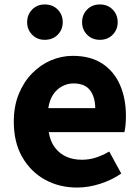

<svg xmlns="http://www.w3.org/2000/svg" viewBox="-20 -829 628 863"><path d="M327 14Q246 14 182 -21.5Q118 -57 80 -123Q42 -189 42 -282Q42 -351 64 -405.5Q86 -460 124 -499Q162 -538 209.5 -558Q257 -578 307 -578Q387 -578 440 -543Q493 -508 519.5 -447Q546 -386 546 -308Q546 -285 544 -265.5Q542 -246 539 -235H199Q206 -193 227 -165.5Q248 -138 278.5 -124.5Q309 -111 348 -111Q381 -111 410.5 -120.5Q440 -130 471 -148L525 -49Q483 -20 430.5 -3Q378 14 327 14ZM197 -343H408Q408 -392 385 -423Q362 -454 310 -454Q284 -454 260 -441.5Q236 -429 219.5 -405Q203 -381 197 -343ZM181 -650Q147 -650 124.5 -673Q102 -696 102 -729Q102 -763 124.5 -786Q147 -809 181 -809Q217 -809 239.5 -786Q262 -763 262 -729Q262 -696 239.5 -673Q217 -650 181 -650ZM429 -650Q394 -650 371.5 -673Q349 -696 349 -729Q349 -763 371.5 -786Q394 -809 429 -809Q464 -809 486.5 -786Q509 -763 509 -729Q509 -696 486.5 -673Q464 -650 429 -650Z"/></svg>

Font: Noto Sans SC Thin ExtraBold
Style: Regular
Weight: 800
Version: Version 2.004-H2;hotconv 1.0.118;makeotfexe 2.5.65603